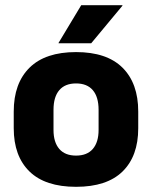

<svg xmlns="http://www.w3.org/2000/svg" viewBox="-20 -707 586 741"><path d="M273.5 14Q154.5 14 93.8 -45.2Q33 -104.5 33 -212V-276.5Q33 -385.5 94 -445.8Q155 -506 273.5 -506Q392 -506 452.8 -445.8Q513.5 -385.5 513.5 -276.5V-212Q513.5 -104.5 453 -45.2Q392.5 14 273.5 14ZM273.5 -106.5Q316 -106.5 338.2 -132.2Q360.5 -158 360.5 -205.5V-283Q360.5 -333 338.2 -359Q316 -385 273.5 -385Q231 -385 208.8 -359Q186.5 -333 186.5 -283V-205.5Q186.5 -158 208.8 -132.2Q231 -106.5 273.5 -106.5ZM293.5 -687H452.5V-685L332 -540H206V-541.5Z"/></svg>

Font: Anek Latin
Style: Bold
Weight: 700
Designer: Yesha Goshar
Foundry: Ek Type
Version: Version 1.003